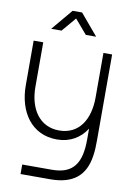

<svg xmlns="http://www.w3.org/2000/svg" viewBox="-106 -821 797 1142"><g transform="rotate(10 292.0 -250.0)"><path d="M40 -271C40 -109 125 15 277.5 15C357 15 417 -22 455.5 -81.5V-19C456 124 411.5 197.5 280.5 197.5H101V255H280C416 255 491 196.5 508.5 71C513 42 514 13 514 -19V-540H461.5V-271C461.5 -138.5 402 -40 281 -40C162 -40 98 -140 98 -271V-540H40ZM130.5 -627.5H193L266 -713.5L339.5 -627.5H402L294.5 -755H237.5Z"/></g></svg>

Font: Eudonet Light
Style: Regular
Weight: 300
Designer: Mikhail Sharanda
Foundry: Mikhail Sharanda
Version: Version 4.503;Glyphs 3.1.2 (3151)